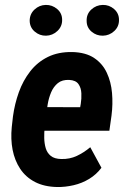

<svg xmlns="http://www.w3.org/2000/svg" viewBox="-20 -750 504 780"><path d="M212.4 9.8Q159.7 8.8 122.1 -10.7Q84.5 -30.3 62 -64.2Q39.6 -98.1 31.2 -141.4Q22.9 -184.6 27.8 -233.9L32.7 -277.3Q39.6 -328.1 56.6 -375.5Q73.7 -422.9 102.8 -460.2Q131.8 -497.6 174.3 -518.6Q216.8 -539.6 273.9 -538.6Q328.6 -537.1 362.5 -514.4Q396.5 -491.7 413.8 -454.6Q431.2 -417.5 435.1 -372.3Q439 -327.1 433.1 -281.2L424.3 -218.8H80.1L97.2 -314.9L305.7 -314.5L308.1 -328.1Q311.5 -348.6 310.5 -370.8Q309.6 -393.1 298.8 -408.4Q288.1 -423.8 261.7 -425.3Q232.9 -426.8 215.1 -412.4Q197.3 -397.9 187.5 -374.5Q177.7 -351.1 173.6 -325.4Q169.4 -299.8 167 -277.3L161.6 -233.4Q159.2 -211.4 159.7 -189.2Q160.2 -167 165.8 -147.9Q171.4 -128.9 186.3 -116.7Q201.2 -104.5 229 -104Q263.2 -103 292.2 -116.7Q321.3 -130.4 346.7 -151.9L392.1 -68.4Q371.6 -41 342.3 -23.2Q313 -5.4 279.1 2.4Q245.1 10.3 212.4 9.8ZM100.6 -665.5Q100.6 -692.9 120.1 -711.2Q139.6 -729.5 166 -730Q191.9 -730.5 212.2 -713.4Q232.4 -696.3 232.4 -669.4Q232.9 -642.6 213.1 -624Q193.4 -605.5 167 -605Q141.1 -604.5 121.1 -621.6Q101.1 -638.7 100.6 -665.5ZM332 -665Q331.1 -692.9 350.8 -711.2Q370.6 -729.5 397.5 -730Q423.8 -730.5 443.6 -713.1Q463.4 -695.8 463.4 -669.4Q463.9 -642.1 444.1 -623.8Q424.3 -605.5 397.9 -605Q372.1 -604.5 352.1 -621.3Q332 -638.2 332 -665Z"/></svg>

Font: Roboto Condensed
Style: Bold Italic
Weight: 700
Italic angle: -12°
Designer: Christian Robertson
Foundry: Google
Version: Version 3.0